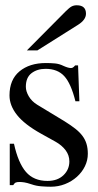

<svg xmlns="http://www.w3.org/2000/svg" viewBox="-20 -698 373 728"><path d="M229 -655Q243 -669 251.5 -673.5Q260 -678 271 -678Q306 -678 306 -646Q306 -623 276 -604L122 -507H82ZM225 -238Q249 -223 265.5 -210Q282 -197 292.5 -183Q303 -169 308 -152.5Q313 -136 313 -115Q313 -90 302 -67.5Q291 -45 271.5 -27.5Q252 -10 226.5 0Q201 10 173 10Q157 10 137 8.5Q117 7 100 1Q82 -5 72 -6.5Q62 -8 54 -8Q45 -8 40 -6Q35 -4 30 4H17V-153H33Q49 -80 78.5 -46Q108 -12 160 -12Q198 -12 220.5 -33.5Q243 -55 243 -86Q243 -109 229 -128Q215 -147 190 -161L136 -191Q73 -226 44.5 -262Q16 -298 16 -336Q16 -396 54 -427.5Q92 -459 154 -459Q172 -459 188.5 -457.5Q205 -456 221 -448Q239 -440 249 -440Q252 -440 255.5 -441.5Q259 -443 265 -450H276L281 -314H266Q249 -382 223.5 -409.5Q198 -437 153 -437Q121 -437 99.5 -420.5Q78 -404 78 -369Q78 -352 89 -333Q100 -314 121 -301Z"/></svg>

Font: STIXGeneralUnicodeRegular
Style: Regular
Weight: 400
Designer: MicroPress Inc., with final additions and corrections provided by Coen Hoffman, Elsevier (retired)
Version: Version 1.1.0